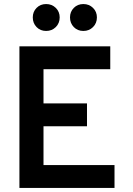

<svg xmlns="http://www.w3.org/2000/svg" viewBox="-20 -929 656 949"><path d="M76 0V-700H525V-587H195V-418H410V-305H195V-113H546V0ZM208 -776Q179.5 -776 160.8 -795.2Q142 -814.5 142 -843Q142 -871 160.8 -890Q179.5 -909 208 -909Q236.5 -909 255.8 -890Q275 -871 275 -843Q275 -814.5 255.8 -795.2Q236.5 -776 208 -776ZM392 -776Q363.5 -776 344.8 -795.2Q326 -814.5 326 -843Q326 -871 344.8 -890Q363.5 -909 392 -909Q420.5 -909 439.8 -890Q459 -871 459 -843Q459 -814.5 439.8 -795.2Q420.5 -776 392 -776Z"/></svg>

Font: Overpass Mono Light
Style: Regular
Weight: 300
Monospace: yes
Designer: Delve Withrington, Dave Bailey
Foundry: Delve Fonts LLC
Version: Version 4.000